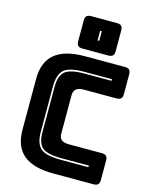

<svg xmlns="http://www.w3.org/2000/svg" viewBox="-138 -1048 904 1138"><g transform="rotate(15 314.0 -479.5)"><path d="M548 0H304Q179 0 118.5 -50Q58 -100 58 -204V-515Q58 -619 118.5 -669.5Q179 -720 304 -720H548Q567 -720 575.5 -711.5Q584 -703 584 -684V-563Q584 -544 575.5 -535.5Q567 -527 548 -527H347Q316 -527 301 -514.5Q286 -502 286 -477V-239Q286 -214 301 -202.5Q316 -191 347 -191H548Q567 -191 575.5 -182.5Q584 -174 584 -155V-36Q584 -17 575.5 -8.5Q567 0 548 0ZM493 -100H326Q236 -100 206 -127Q176 -154 176 -219V-499Q176 -565 207 -592.5Q238 -620 326 -620H493V-630H326Q230 -630 198 -600Q166 -570 166 -499V-219Q166 -150 197.5 -120Q229 -90 326 -90H493ZM435 -760H277Q258 -760 249.5 -768.5Q241 -777 241 -796V-923Q241 -942 249.5 -950.5Q258 -959 277 -959H435Q454 -959 462.5 -950.5Q471 -942 471 -923V-796Q471 -777 462.5 -768.5Q454 -760 435 -760ZM361 -830V-889H351V-830Z"/></g></svg>

Font: Bungee Inline
Style: Regular
Weight: 400
Version: Version 1.000;PS 1.0;hotconv 1.0.72;makeotf.lib2.5.5900